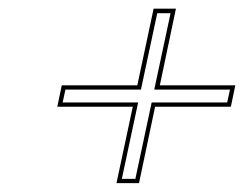

<svg xmlns="http://www.w3.org/2000/svg" viewBox="-20 -451 567 437"><path d="M343.8 -256.8H515.6L505.4 -208H333L296.4 -34.2H245.1L282.2 -208H110.4L120.6 -256.8H292.5L329.6 -431.2H380.4ZM331.1 -247.1 368.2 -420.9H337.9L300.8 -247.1H128.9L122.6 -217.8H294.4L257.3 -43.9H288.1L325.2 -217.8H497.1L503.4 -247.1Z"/></svg>

Font: Linux Biolinum Outline O
Style: Italic
Weight: 400
Italic angle: -12°
Designer: Philipp H. Poll
Foundry: Philipp H. Poll
Version: Version 0.6.2